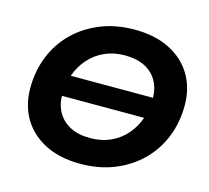

<svg xmlns="http://www.w3.org/2000/svg" viewBox="-104 -833 1052 967"><g transform="rotate(15 422.0 -350.0)"><path d="M392 12Q286 12 209.5 -26.5Q133 -65 92 -133.5Q51 -202 51 -292Q51 -382 82 -458.5Q113 -535 170.5 -591.5Q228 -648 307.5 -680Q387 -712 484 -712Q590 -712 666.5 -673.5Q743 -635 784 -566.5Q825 -498 825 -408Q825 -318 794 -241.5Q763 -165 705.5 -108.5Q648 -52 568.5 -20Q489 12 392 12ZM406 -126Q465 -126 512.5 -147.5Q560 -169 593 -207Q626 -245 643.5 -294.5Q661 -344 661 -399Q661 -451 639 -490.5Q617 -530 574.5 -552Q532 -574 470 -574Q411 -574 364 -552.5Q317 -531 283.5 -493Q250 -455 232.5 -405.5Q215 -356 215 -301Q215 -249 237.5 -209.5Q260 -170 302.5 -148Q345 -126 406 -126ZM97 -295 113 -404H779L763 -295Z"/></g></svg>

Font: MOST Montserrat
Style: Bold Italic
Weight: 700
Italic angle: -11.3°
Designer: Julieta Ulanovsky
Foundry: Julieta Ulanovsky
Version: Version 8.000;March 11, 2024;FontCreator 15.0.0.2926 64-bit